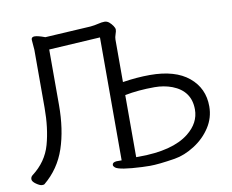

<svg xmlns="http://www.w3.org/2000/svg" viewBox="-79 -814 1121 929"><g transform="rotate(-10 481.5 -350.0)"><path d="M455 -642 203 -627V-355Q203 -234 172 -142Q141 -50 67 11Q65 13 55 13Q45 13 27 0.5Q9 -12 9 -23.5Q9 -35 18 -42Q88 -95 110 -174Q132 -253 132 -353V-638L128 -688Q128 -702 144 -702Q160 -702 195 -689L419 -702Q440 -704 458 -708.5Q476 -713 489 -713Q502 -713 512 -704.5Q522 -696 529.5 -685Q537 -674 537 -666Q537 -658 532 -644Q527 -630 527 -619V-410Q598 -421 661 -421Q785 -421 851.5 -366Q918 -311 918 -222Q918 -166 887.5 -119Q857 -72 807.5 -40.5Q758 -9 709 -1Q628 12 586 12L547 11Q437 6 417 -10Q409 -17 409 -23Q409 -36 429 -38H455ZM673 -359Q593 -359 527 -346V-41H540Q707 -41 787 -105Q847 -153 847 -219Q847 -310 759 -344Q719 -359 673 -359Z"/></g></svg>

Font: LXGW WenKai Lite
Style: Regular
Weight: 400
Designer: LXGW / Fontworks Inc.
Foundry: LXGW / Fontworks Inc.
Version: Version 1.511; March 25, 2025